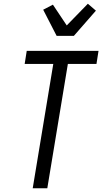

<svg xmlns="http://www.w3.org/2000/svg" viewBox="-20 -1007 547 1027"><path d="M155 0 265 -665H112L123 -735H507L496 -665H343L233 0ZM283 -815 211 -955 263 -982 337 -871 450 -987 493 -950 375 -815Z"/></svg>

Font: Iosevka Term Curly Oblique
Style: Regular
Weight: 400
Italic angle: -9°
Designer: Belleve Invis
Foundry: Belleve Invis
Version: Version 32.3.0